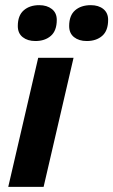

<svg xmlns="http://www.w3.org/2000/svg" viewBox="-20 -724 439 744"><path d="M316 -565Q286 -565 267 -580Q248 -595 248 -623Q248 -664 271 -684Q294 -704 332 -704Q362 -704 380.5 -689Q399 -674 399 -647Q399 -605 376 -585Q353 -565 316 -565ZM117 -565Q87 -565 68 -580Q49 -595 49 -623Q49 -664 72 -684Q95 -704 132 -704Q162 -704 181 -689Q200 -674 200 -647Q200 -605 177 -585Q154 -565 117 -565ZM265 -500 149 0H12L128 -500Z"/></svg>

Font: Work Sans SemiBold
Style: Italic
Weight: 600
Italic angle: -13°
Designer: Wei Huang
Foundry: Wei Huang
Version: Version 2.012; ttfautohint (v1.8.3)